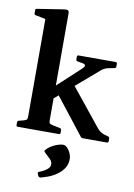

<svg xmlns="http://www.w3.org/2000/svg" viewBox="-109 -826 819 1176"><g transform="rotate(10 300.5 -238.5)"><path d="M89 0V-567H223V0ZM37 0Q28 0 28 -10V-26Q28 -36 38 -38L66 -45Q82 -50 85.5 -55Q89 -60 89 -75V-180H223V-76Q223 -60 226.5 -55.5Q230 -51 245 -47L293 -37Q302 -35 302 -25V-9Q302 0 292 0ZM89 -566V-715L107 -676L27 -692Q18 -693 18 -703V-722Q18 -732 28 -732L194 -758Q210 -760 216.5 -756Q223 -752 223 -739V-566ZM442 0Q432 0 427 -8L243 -243L326 -320L522 -77Q532 -65 542 -58Q552 -51 565 -46L592 -38Q601 -36 601 -25V-9Q601 0 591 0ZM205 -194 190 -259 358 -414Q381 -435 377 -443.5Q373 -452 346 -455L329 -458Q319 -459 319 -469V-486Q319 -495 329 -495H558Q568 -495 568 -485V-469Q568 -459 558 -457L522 -450Q507 -447 496 -441Q485 -435 475 -426ZM227 282Q219 283 213 274L208 261Q204 253 213 249Q241 239 260 224Q279 209 279 193Q279 173 263.5 158.5Q248 144 228 125Q221 119 227 111Q236 99 253.5 87.5Q271 76 292 68Q313 60 331 60Q344 60 356.5 72.5Q369 85 377 103.5Q385 122 385 140Q385 173 368.5 197.5Q352 222 327 239.5Q302 257 275 267Q248 277 227 282Z"/></g></svg>

Font: Hahmlet SemiBold
Style: Regular
Weight: 600
Version: Version 1.002